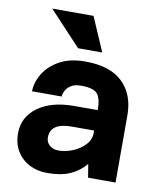

<svg xmlns="http://www.w3.org/2000/svg" viewBox="-82 -785 718 861"><g transform="rotate(10 276.5 -354.0)"><path d="M274 -719 341 -564H231L86 -719ZM191 11Q147 11 111 -7Q75 -25 53.5 -59.5Q32 -94 32 -142Q32 -216 93.5 -261Q155 -306 259 -306H366Q366 -359 348 -380Q330 -401 274 -401Q244 -401 227 -389.5Q210 -378 203 -363Q196 -348 196 -338H61Q62 -380 86 -419.5Q110 -459 157 -485Q204 -511 274 -511Q387 -511 444 -456Q501 -401 501 -306V0H376L366 -61Q337 -26 295.5 -7.5Q254 11 191 11ZM224 -97Q255 -97 287.5 -110Q320 -123 343 -147Q366 -171 366 -203V-213H264Q167 -213 167 -147Q167 -125 183 -111Q199 -97 224 -97Z"/></g></svg>

Font: Haskoy ExtraBold
Style: Regular
Weight: 800
Designer: Ertekin Erdin
Foundry: Ertekin Erdin
Version: Version 2.000; ttfautohint (v1.8.4.7-5d5b)